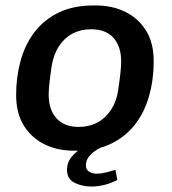

<svg xmlns="http://www.w3.org/2000/svg" viewBox="-20 -541 628 702"><path d="M250 10Q190 10 142.5 -13.5Q95 -37 67 -82Q39 -127 39 -194Q39 -260 55.5 -319.5Q72 -379 106.5 -424Q141 -469 194.5 -495Q248 -521 321 -521H331Q391 -521 438.5 -497.5Q486 -474 514 -429Q542 -384 542 -317Q542 -251 525.5 -191.5Q509 -132 474.5 -87Q440 -42 387 -16Q334 10 260 10ZM268 -77Q306 -77 336 -93Q366 -109 386 -139.5Q406 -170 412 -211Q417 -244 420 -271.5Q423 -299 423 -316Q423 -371 395 -402.5Q367 -434 313 -434Q275 -434 245 -418Q215 -402 195.5 -372Q176 -342 169 -300Q164 -267 161 -239.5Q158 -212 158 -195Q158 -140 186.5 -108.5Q215 -77 268 -77ZM313 141Q281 141 253 127.5Q225 114 225 80Q225 52 243.5 30.5Q262 9 284 -2H349Q324 11 309 27Q294 43 294 63Q294 80 306.5 87Q319 94 333 94Q350 94 368 89.5Q386 85 402 80L409 117Q386 129 362 135Q338 141 313 141Z"/></svg>

Font: Chivo Medium Medium
Style: Italic
Weight: 500
Italic angle: -8.05°
Version: Version 2.002